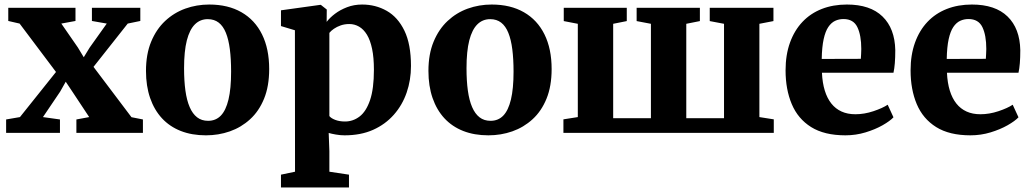

<svg xmlns="http://www.w3.org/2000/svg" viewBox="-20 -586 4551 847"><path d="M68 -69.5 227 -268.5 66.5 -482 16.5 -493.5V-551.5H313V-493.5L250.5 -482L323.5 -376.5L349.5 -333.5L375.5 -376L451 -482L385.5 -493.5V-551.5H599V-493.5L543.5 -482L392.5 -291L560 -69L610.5 -59V0H317V-59L373.5 -69.5L300 -180.5L270 -225.5L245.5 -182L169.5 -69.5L244.5 -59V0H7V-59Z M624 -273Q624 -347 646.8 -402Q669.5 -457 708.5 -493.5Q747.5 -530 797.5 -548Q847.5 -566 903 -566Q986 -566 1045.2 -532Q1104.5 -498 1136 -434.2Q1167.5 -370.5 1167.5 -281.5Q1167.5 -206 1145 -150.8Q1122.5 -95.5 1083.2 -59.8Q1044 -24 994 -6.5Q944 11 888.5 11Q826.5 11 777.5 -8.2Q728.5 -27.5 694.5 -64.2Q660.5 -101 642.2 -153.8Q624 -206.5 624 -273ZM898 -53Q932 -53 954.2 -76Q976.5 -99 988 -147Q999.5 -195 999.5 -270Q999.5 -325.5 994 -368.5Q988.5 -411.5 976.5 -441.2Q964.5 -471 944.8 -486.2Q925 -501.5 896.5 -501.5Q863 -501.5 839.8 -478.5Q816.5 -455.5 804.2 -407.8Q792 -360 792 -285Q792 -229 798 -186Q804 -143 816.8 -113.5Q829.5 -84 849.5 -68.5Q869.5 -53 898 -53Z M1219.5 241V184.5L1281.5 171.5L1281 -452.5L1219.5 -471V-540.5L1392 -564.5H1395.5L1421.5 -544L1421 -489.5Q1434.5 -507.5 1457.5 -525Q1480.5 -542.5 1511 -554.2Q1541.5 -566 1577.5 -566Q1637 -566 1686 -538.2Q1735 -510.5 1764 -450.8Q1793 -391 1793 -295Q1793 -233 1774 -177.8Q1755 -122.5 1717.5 -80Q1680 -37.5 1625.8 -13.2Q1571.5 11 1500 11Q1481.5 11 1461.5 7.5Q1441.5 4 1430 0.5L1433 80.5V171.5L1519.5 184.5V241ZM1502 -50Q1537.5 -50 1566.5 -72.2Q1595.5 -94.5 1612.5 -144.5Q1629.5 -194.5 1629.5 -278Q1629.5 -332 1621.5 -370.2Q1613.5 -408.5 1598.8 -432.8Q1584 -457 1564 -468.5Q1544 -480 1521 -480Q1500.5 -480 1483.2 -474Q1466 -468 1453 -459Q1440 -450 1433 -441V-74Q1440 -64.5 1458.8 -57.2Q1477.5 -50 1502 -50Z M1870 -273Q1870 -347 1892.8 -402Q1915.5 -457 1954.5 -493.5Q1993.5 -530 2043.5 -548Q2093.5 -566 2149 -566Q2232 -566 2291.2 -532Q2350.5 -498 2382 -434.2Q2413.5 -370.5 2413.5 -281.5Q2413.5 -206 2391 -150.8Q2368.5 -95.5 2329.2 -59.8Q2290 -24 2240 -6.5Q2190 11 2134.5 11Q2072.5 11 2023.5 -8.2Q1974.5 -27.5 1940.5 -64.2Q1906.5 -101 1888.2 -153.8Q1870 -206.5 1870 -273ZM2144 -53Q2178 -53 2200.2 -76Q2222.5 -99 2234 -147Q2245.5 -195 2245.5 -270Q2245.5 -325.5 2240 -368.5Q2234.5 -411.5 2222.5 -441.2Q2210.5 -471 2190.8 -486.2Q2171 -501.5 2142.5 -501.5Q2109 -501.5 2085.8 -478.5Q2062.5 -455.5 2050.2 -407.8Q2038 -360 2038 -285Q2038 -229 2044 -186Q2050 -143 2062.8 -113.5Q2075.5 -84 2095.5 -68.5Q2115.5 -53 2144 -53Z M2465.5 0V-59.5L2529 -69.5V-481L2467 -493V-551.5H2745V-493L2685 -481V-64.5H2851.5V-481L2788.5 -493V-551.5H3067.5V-493L3007.5 -481V-64.5H3174V-481L3111 -493V-551.5H3392V-493L3330 -481V-69.5L3393.5 -59.5V0Z M3709.5 11Q3616.5 11 3558.2 -25.5Q3500 -62 3472.8 -126.8Q3445.5 -191.5 3445.5 -275.5Q3445.5 -344 3465 -398Q3484.5 -452 3520 -489.5Q3555.5 -527 3605.2 -546.5Q3655 -566 3716 -566Q3819 -566 3873.2 -513.2Q3927.5 -460.5 3929.5 -365Q3929.5 -332 3927.5 -307.5Q3925.5 -283 3921.5 -265H3606Q3608 -220.5 3618.5 -186.5Q3629 -152.5 3647.5 -129.2Q3666 -106 3692.5 -94Q3719 -82 3753.5 -82Q3793 -82 3833.2 -95.5Q3873.5 -109 3896 -124L3921.5 -68.5Q3906 -52 3873.5 -33.5Q3841 -15 3798.2 -2Q3755.5 11 3709.5 11ZM3605 -326 3777.5 -326.5Q3778 -337.5 3778.8 -348.2Q3779.5 -359 3779.5 -370Q3779.5 -430.5 3762.2 -466.2Q3745 -502 3701 -502Q3681 -502 3664 -494Q3647 -486 3634 -466.8Q3621 -447.5 3613.5 -413.2Q3606 -379 3605 -326Z M4261 11Q4168 11 4109.8 -25.5Q4051.5 -62 4024.2 -126.8Q3997 -191.5 3997 -275.5Q3997 -344 4016.5 -398Q4036 -452 4071.5 -489.5Q4107 -527 4156.8 -546.5Q4206.5 -566 4267.5 -566Q4370.5 -566 4424.8 -513.2Q4479 -460.5 4481 -365Q4481 -332 4479 -307.5Q4477 -283 4473 -265H4157.5Q4159.5 -220.5 4170 -186.5Q4180.5 -152.5 4199 -129.2Q4217.5 -106 4244 -94Q4270.5 -82 4305 -82Q4344.5 -82 4384.8 -95.5Q4425 -109 4447.5 -124L4473 -68.5Q4457.5 -52 4425 -33.5Q4392.5 -15 4349.8 -2Q4307 11 4261 11ZM4156.5 -326 4329 -326.5Q4329.5 -337.5 4330.2 -348.2Q4331 -359 4331 -370Q4331 -430.5 4313.8 -466.2Q4296.5 -502 4252.5 -502Q4232.5 -502 4215.5 -494Q4198.5 -486 4185.5 -466.8Q4172.5 -447.5 4165 -413.2Q4157.5 -379 4156.5 -326Z"/></svg>

Font: Merriweather 28pt ExtraBold
Style: Regular
Weight: 800
Version: Version 2.100